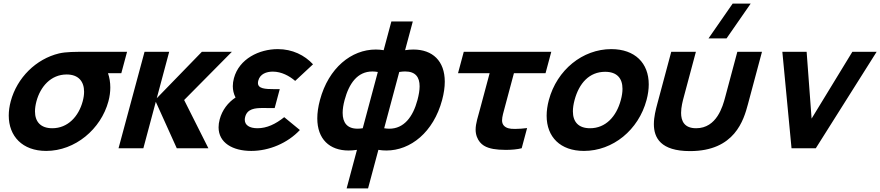

<svg xmlns="http://www.w3.org/2000/svg" viewBox="-20 -830 4928 1075"><path d="M691.4 -540H467.4C399.4 -540 350.4 -540 310.9 -531C181.6 -500 75.5 -395 40.1 -263C32.7 -235.2 29 -208.4 29 -183.1C29 -67.8 104.9 15 238.6 15C400.6 15 545.3 -107 587.1 -263C594.3 -289.8 597.6 -315.8 597.6 -340.2C597.6 -369.5 592.9 -396.5 584.7 -420H659.2ZM272.7 -112C207.2 -112 175.9 -148.8 175.9 -206.4C175.9 -223.6 178.7 -242.6 184.1 -263C205.8 -344 264.3 -413 353.3 -413C420 -413 450.8 -373.3 450.8 -316.4C450.8 -299.9 448.2 -281.9 443.1 -263C420.4 -178 359.7 -112 272.7 -112Z M643.7 0H782.7L852.3 -260L969.7 0H1146.7L1011 -270L1278.3 -540H1110.3L857.7 -280L927.3 -540H789.3Z M1571.3 -174C1522.8 -135 1473.7 -112 1421.7 -112C1375.7 -112 1350.5 -130.1 1350.5 -159.6C1350.5 -164.7 1351.3 -170.2 1352.8 -176C1364.8 -220.8 1407 -225.3 1452 -225.3C1463.3 -225.3 1474.7 -225 1485.9 -225H1517.9L1546.3 -331H1514.3C1464.6 -331 1424.2 -333.4 1424.2 -365.4C1424.2 -369.4 1424.9 -374 1426.2 -379C1436.1 -416 1471.6 -429 1507.6 -429C1555.6 -429 1600.2 -405 1632.7 -377L1732.6 -470C1685.3 -521 1617.4 -555 1535.4 -555C1431.4 -555 1318.9 -501 1289.7 -392C1285.6 -376.9 1283.5 -362.1 1283.5 -347.5C1283.5 -326 1288.2 -304.9 1298.8 -284C1256.2 -256 1223.9 -213.5 1210.1 -162C1205.8 -146 1203.8 -131.1 1203.8 -117.2C1203.8 -30.3 1283.2 15 1386.6 15C1487.6 15 1590.4 -29 1659 -102Z M1920.7 225H2040.7L2098.6 9C2113.5 11.5 2128.3 12.7 2143.1 12.7C2278.8 12.7 2407 -89.6 2455.4 -270C2465.5 -307.7 2470.3 -342 2470.3 -372.7C2470.3 -488.7 2401.9 -552.7 2294.6 -552.7C2279.8 -552.7 2264.3 -551.5 2248.1 -549L2291.3 -710H2171.3L2128.1 -549C2113.3 -551.5 2098.4 -552.7 2083.7 -552.7C1948 -552.7 1819.7 -450.4 1771.4 -270C1761.3 -232.3 1756.5 -198 1756.5 -167.3C1756.5 -51.3 1824.9 12.7 1932.2 12.7C1946.9 12.7 1962.4 11.5 1978.6 9ZM2011 -112C2000.4 -110.3 1990.6 -109.5 1981.7 -109.5C1922.9 -109.5 1898.5 -144.2 1898.5 -198.1C1898.5 -219.4 1902.3 -243.7 1909.4 -270C1934.1 -362.3 1981.1 -429.8 2064.9 -429.8C2074.6 -429.8 2084.8 -428.9 2095.4 -427ZM2131 -112 2215.4 -427C2227.5 -428.9 2238.4 -429.9 2248.4 -429.9C2306.3 -429.9 2329.4 -398.1 2329.4 -346.8C2329.4 -324.6 2325 -298.6 2317.4 -270C2291.9 -174.8 2241.3 -109.4 2159.9 -109.4C2150.7 -109.4 2141.1 -110.3 2131 -112Z M2741.8 4C2759.3 7.2 2784.8 9.2 2811.7 9.2C2843.1 9.2 2876.5 6.5 2900.9 0L2931.2 -113C2909.1 -110.1 2885.3 -108.2 2864.1 -108.2C2856.3 -108.2 2848.9 -108.5 2842.1 -109C2821.6 -111 2800.8 -119 2793.4 -140C2791.7 -144.8 2791 -150.2 2791 -156.3C2791 -176.4 2799.3 -203.1 2808.4 -237L2857.4 -420H3034.4L3066.6 -540H2576.6L2544.4 -420H2721.4L2670.2 -229C2656.2 -176.7 2643 -138.8 2643 -104.3C2643 -90.5 2645.1 -77.3 2650 -64C2668.2 -16 2705.7 -3 2741.8 4Z M3249.6 15C3411.6 15 3555 -102 3600 -270C3608.3 -301 3612.3 -330.4 3612.3 -357.6C3612.3 -476.8 3535.1 -555 3402.4 -555C3242.4 -555 3098.3 -439 3053 -270C3044.6 -238.7 3040.6 -209.2 3040.6 -181.8C3040.6 -63 3117.1 15 3249.6 15ZM3283.7 -112C3219.1 -112 3187.6 -147.2 3187.6 -206.7C3187.6 -225.5 3190.8 -246.7 3197 -270C3222.2 -364 3279.3 -428 3368.3 -428C3433.8 -428 3465.3 -392.1 3465.3 -332.7C3465.3 -314 3462.2 -293 3456 -270C3431.1 -177 3370.7 -112 3283.7 -112Z M4047.9 -615 4183.2 -810H4082.2L3946.9 -615ZM3659.8 -247C3651.6 -216.3 3641 -175.4 3641 -135C3641 -58.6 3679 16 3843.3 16C4094.3 16 4144 -158 4167.8 -247L4246.3 -540H4108.3L4040 -285C4026.9 -236 3993.6 -112 3877.6 -112C3810.5 -112 3793.4 -153.5 3793.4 -198C3793.4 -230.4 3802.5 -264.4 3808 -285L3876.3 -540H3738.3Z M4411.7 0H4547.7L4888.3 -540H4752.3L4524.1 -166L4496.3 -540H4360.3Z"/></svg>

Font: Manrope
Style: ExtraBoldItalic
Weight: 800
Italic angle: -15°
Designer: Mikhail Sharanda
Foundry: Mikhail Sharanda
Version: Version 4.502;hotconv 1.0.109;makeotfexe 2.5.65596